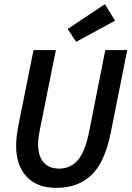

<svg xmlns="http://www.w3.org/2000/svg" viewBox="-20 -896 640 928"><path d="M252 12Q159 12 108.5 -42.5Q58 -97 58 -190Q58 -233 69 -290L142 -654H250L175 -281Q164 -228 164 -200Q164 -143 190 -112Q216 -81 266 -81Q320 -81 356 -122Q392 -163 411 -261L489 -654H595L515 -253Q486 -110 421 -49Q356 12 252 12ZM348 -694 307 -756 487 -876 536 -796Z"/></svg>

Font: TypoPRO Source Code Pro
Style: Italic
Weight: 600
Italic angle: -11°
Monospace: yes
Designer: Paul D. Hunt, Teo Tuominen
Foundry: Adobe Systems Incorporated
Version: Version 1.030;PS 1.0;hotconv 1.0.84;makeotf.lib2.5.63406